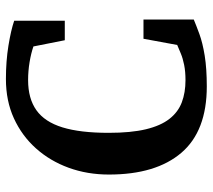

<svg xmlns="http://www.w3.org/2000/svg" viewBox="-55 -649 719 649"><g transform="rotate(-90 304.5 -324.5)"><path d="M337 15Q186 15 112.5 -71Q39 -157 39 -316Q39 -389 62 -452Q85 -515 127.5 -562.5Q170 -610 229 -637Q288 -664 362 -664Q422 -664 474.5 -655.5Q527 -647 559 -636V-465H493L472 -571Q449 -579 419 -584Q389 -589 358 -589Q296 -589 256.5 -561Q217 -533 198.5 -473Q180 -413 180 -317Q180 -241 192 -191Q204 -141 227 -111.5Q250 -82 283 -69.5Q316 -57 358 -57Q387 -57 409.5 -61.5Q432 -66 448.5 -73Q465 -80 477 -85L498 -199H563V-29Q544 -21 514 -10Q484 1 440.5 8Q397 15 337 15Z"/></g></svg>

Font: Faustina SemiBold
Style: Regular
Weight: 600
Designer: Alfonso Garcia
Foundry: http://www.omnibus-type.com
Version: Version 1.200